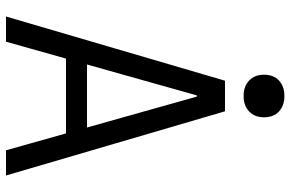

<svg xmlns="http://www.w3.org/2000/svg" viewBox="-184 -784 968 640"><g transform="rotate(90 300.0 -464.0)"><path d="M35 0 249 -730H351L565 0H481L302 -636H298L119 0ZM143 -200V-270H457V-200ZM300 -792Q268 -792 248.5 -810.5Q229 -829 229 -860Q229 -892 248.5 -910Q268 -928 300 -928Q332 -928 351.5 -910Q371 -892 371 -860Q371 -829 351.5 -810.5Q332 -792 300 -792Z"/></g></svg>

Font: M PLUS Code Latin Expanded
Style: Regular
Weight: 400
Width: 7
Designer: Coji Morishita
Foundry: UNDERFOREST DESIGN
Version: Version 1.002; ttfautohint (v1.8.3)